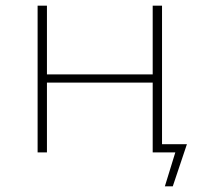

<svg xmlns="http://www.w3.org/2000/svg" viewBox="-20 -539 722 679"><path d="M563 120 600 0H520V-247H146V0H113V-519H146V-276H520V-519H553V-29H641L591 120Z"/></svg>

Font: Montserrat ExtraLight
Style: Regular
Weight: 200
Designer: Julieta Ulanovsky
Foundry: Julieta Ulanovsky
Version: Version 9.000; ttfautohint (v1.8.4.7-5d5b)